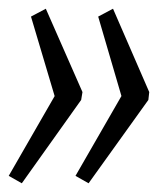

<svg xmlns="http://www.w3.org/2000/svg" viewBox="-28 -540 374 440"><path d="M175 -120 145 -137 263 -342 257 -297 197 -502 231 -520 314 -329 312 -311ZM22 -120 -8 -137 110 -342 104 -297 43 -502 77 -520 161 -329 158 -311Z"/></svg>

Font: Pathway Extreme Condensed ExtraLight
Style: Italic
Weight: 250
Width: 3
Italic angle: -8°
Version: Version 1.001;gftools[0.9.26]